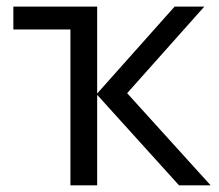

<svg xmlns="http://www.w3.org/2000/svg" viewBox="-20 -555 655 575"><path d="M20 -535.2H271V-274.9L502.9 -535.2H591.8L360.8 -275.9L610.8 0H516.1L271 -271V0H190.9V-466.8H20Z"/></svg>

Font: Open Sans ACDW
Style: acdw
Weight: 400
Foundry: Ascender Corporation
Version: Version 1.10